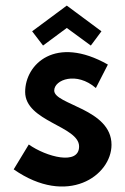

<svg xmlns="http://www.w3.org/2000/svg" viewBox="-20 -660 448 687"><path d="M83 -143 29 -54C221 80 379 -31 379 -142C379 -271 174 -285 174 -336C174 -375 254 -405 323 -345L366 -429C179 -535 70 -431 70 -331C70 -225 263 -209 263 -136C263 -67 145 -99 83 -143ZM95 -548 134 -497 219 -560 305 -497 343 -548 219 -640Z"/></svg>

Font: Hussar Tani
Style: Bold
Weight: 700
Foundry: Cannot Into Space Fonts
Version: Version 0.92